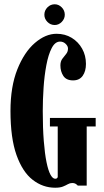

<svg xmlns="http://www.w3.org/2000/svg" viewBox="-20 -868 486 898"><path d="M238 10Q180.5 10 133 -26.8Q85.5 -63.5 57.2 -142.8Q29 -222 29 -349Q29 -463 61.2 -543.8Q93.5 -624.5 143.2 -667.2Q193 -710 244.5 -710Q284.5 -710 315.5 -691Q346.5 -672 364.2 -640.2Q382 -608.5 382 -569Q382 -535 366.8 -513.5Q351.5 -492 322 -492Q290 -492 276.2 -513Q262.5 -534 262.5 -562Q262.5 -581 271.5 -593Q280.5 -605 289.2 -615.5Q298 -626 298 -641Q298 -652.5 287 -663Q276 -673.5 261 -673.5Q237.5 -673.5 221.8 -643Q206 -612.5 196.8 -563.2Q187.5 -514 183.8 -457.5Q180 -401 180 -349Q180 -268 184.8 -208.5Q189.5 -149 197.5 -109.8Q205.5 -70.5 216 -51.2Q226.5 -32 238 -32Q243.5 -32 245.8 -34Q248 -36 250 -39V-276.5H213.5V-316.5H427.5V-276.5H385.5V0H343.5Q343 -1.5 336 -6.8Q329 -12 317.5 -12Q307 -12 297.5 -6.5Q288 -1 274.5 4.5Q261 10 238 10ZM236 -751Q216 -751 201.8 -765.5Q187.5 -780 187.5 -799Q187.5 -819 201.8 -833.5Q216 -848 236 -848Q254.5 -848 268.8 -833.5Q283 -819 283 -799Q283 -780 268.8 -765.5Q254.5 -751 236 -751Z"/></svg>

Font: Imbue Thin 10pt Black
Style: Regular
Weight: 900
Version: Version 1.102